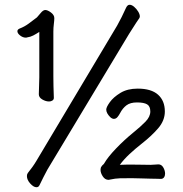

<svg xmlns="http://www.w3.org/2000/svg" viewBox="-20 -751 770 806"><path d="M472 -644Q480 -658 490.5 -679Q501 -700 509 -718Q515 -731 524 -731Q533 -731 543 -722.5Q553 -714 560 -702.5Q567 -691 567 -682Q567 -679 565 -675Q553 -658 541.5 -639.5Q530 -621 522 -609L179 -39Q171 -25 162.5 -7.5Q154 10 146 26Q142 35 133 35Q121 35 107 19.5Q93 4 93 -12Q93 -20 97 -25Q106 -36 116 -50Q126 -64 133 -76ZM206 -340Q206 -333 200 -329Q194 -325 186 -325Q172 -325 157.5 -333.5Q143 -342 143 -355V-356Q143 -368 144 -390.5Q145 -413 145 -426V-617Q131 -608 119.5 -602Q108 -596 94 -594Q92 -593 88 -593Q76 -593 64.5 -602Q53 -611 53 -620Q53 -627 62 -631Q83 -639 100.5 -652Q118 -665 135 -678Q140 -683 150.5 -696Q161 -709 170 -709Q180 -709 194 -698.5Q208 -688 208 -675Q208 -665 206 -650Q204 -635 204 -618V-431Q204 -415 204.5 -389Q205 -363 206 -341ZM483 -59Q498 -60 513 -60Q528 -60 537 -60Q557 -60 578.5 -59.5Q600 -59 612 -59Q620 -59 630 -60Q640 -61 645 -61Q658 -61 665.5 -48Q673 -35 673 -22Q673 -13 668.5 -6.5Q664 0 655 0Q651 0 638.5 -0.5Q626 -1 611 -1Q597 -1 575.5 -2Q554 -3 533 -3Q502 -3 483 -2.5Q464 -2 441 3Q440 3 439 3.5Q438 4 436 4Q421 4 411.5 -10.5Q402 -25 402 -38Q402 -47 406 -52Q410 -58 413 -60Q416 -62 418 -66Q433 -92 467 -127.5Q501 -163 539 -194Q570 -219 590.5 -240Q611 -261 611 -283Q611 -305 597.5 -313Q584 -321 555 -321Q527 -321 511 -309Q495 -297 484 -276Q480 -268 473.5 -260Q467 -252 458 -252Q451 -252 443 -259Q426 -276 426 -291Q426 -301 441 -322Q456 -343 485.5 -361Q515 -379 558 -379Q615 -379 643.5 -353.5Q672 -328 672 -283Q672 -245 644 -212.5Q616 -180 575 -148Q547 -126 523.5 -104Q500 -82 483 -59Z"/></svg>

Font: QiushuiShotai
Style: Regular
Weight: 600
Designer: Fontworks Inc.
Foundry: Fontworks Inc.
Version: Version 1.250